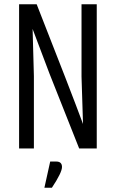

<svg xmlns="http://www.w3.org/2000/svg" viewBox="-20 -692 540 895"><path d="M242 61Q269 61 269 86.5Q269 112 222 183H187L214 61ZM367 -114 360 -335V-672H431V0H349L211 -348Q203 -369 132 -557L138 -337V0H69V-672H151Q310 -268 367 -114Z"/></svg>

Font: Khand
Style: Regular
Weight: 400
Designer: Devanagari: Sanchit Sawaria, Jyotish Sonowal; Latin: Satya Rajpurohit
Foundry: Indian Type Foundry
Version: Version 1.101;PS 1.0;hotconv 1.0.78;makeotf.lib2.5.61930; tt